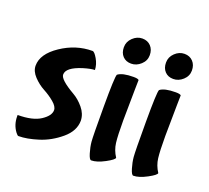

<svg xmlns="http://www.w3.org/2000/svg" viewBox="-114 -739 1024 942"><g transform="rotate(20 398.0 -268.0)"><path d="M331 -115Q331 -61 280.5 -18.5Q230 24 171.5 42.5Q113 61 69 61Q64 61 55 49Q30 16 30 -28V-35Q108 -35 149 -62Q190 -89 190 -118Q190 -137 165 -158Q140 -179 110 -195Q80 -211 55 -237.5Q30 -264 30 -293Q30 -354 106 -405Q182 -456 268 -456Q278 -456 294 -428.5Q310 -401 311 -372Q291 -372 251 -360Q172 -335 172 -298Q172 -272 250 -227Q280 -210 305 -180Q330 -150 331 -115Z M477.5 -597Q505 -597 522 -579Q539 -561 539 -532Q539 -503 516.5 -482.5Q494 -462 466.5 -462Q439 -462 422.5 -479.5Q406 -497 406 -526Q406 -555 428 -576Q450 -597 477.5 -597ZM528 -348 526 -186Q526 -108 530.5 -71.5Q535 -35 556 -3Q556 7 515 29Q474 51 445 51Q436 51 427 21Q418 -9 415.5 -36Q413 -63 413 -218Q413 -373 420 -387Q443 -405 501 -405Q524 -405 529 -399Z M697.5 -597Q725 -597 742 -579Q759 -561 759 -532Q759 -503 736.5 -482.5Q714 -462 686.5 -462Q659 -462 642.5 -479.5Q626 -497 626 -526Q626 -555 648 -576Q670 -597 697.5 -597ZM748 -348 746 -186Q746 -108 750.5 -71.5Q755 -35 776 -3Q776 7 735 29Q694 51 665 51Q656 51 647 21Q638 -9 635.5 -36Q633 -63 633 -218Q633 -373 640 -387Q663 -405 721 -405Q744 -405 749 -399Z"/></g></svg>

Font: Bubblegum Sans
Style: Regular
Weight: 400
Designer: Angel Koziupa and Alejandro Paul
Foundry: Angel Koziupa and Alejandro Paul
Version: Version 1.001